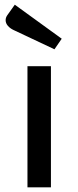

<svg xmlns="http://www.w3.org/2000/svg" viewBox="-20 -798 334 818"><path d="M4 -712Q4 -699 13.5 -688Q23 -677 38 -670L212 -588L243 -633L43 -778L11 -733Q4 -723 4 -712ZM97 -516H197V0H97Z"/></svg>

Font: Voces
Style: Regular
Weight: 400
Designer: Ana Paula Megda, Pablo Ugerman
Foundry: Ana Paula Megda, Pablo Ugerman
Version: Version 1.100